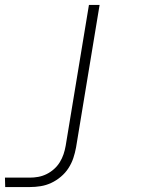

<svg xmlns="http://www.w3.org/2000/svg" viewBox="-35 -540 655 775"><path d="M-14 215 -15 177H85Q102 177 119 174Q136 171 152.5 163Q169 155 183 142.5Q197 130 206.5 114.5Q216 99 221.5 82.5Q227 66 230 49L324 -520H367L272 55Q268 77 261 98Q254 119 241.5 138.5Q229 158 210.5 173.5Q192 189 171.5 198.5Q151 208 129 211.5Q107 215 86 215Z"/></svg>

Font: Iosevka XLt Ex Obl
Style: Regular
Weight: 200
Width: 7
Italic angle: -9°
Monospace: yes
Designer: Belleve Invis
Foundry: Belleve Invis
Version: Version 32.5.0; ttfautohint (v1.8.4)